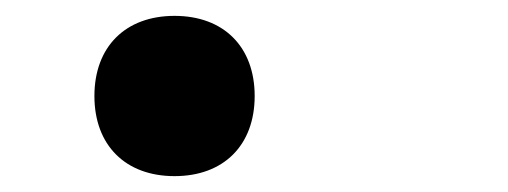

<svg xmlns="http://www.w3.org/2000/svg" viewBox="-20 -474 640 242"><path d="M200 -252C262 -252 301 -291 301 -353C301 -415 262 -454 200 -454C138 -454 99 -415 99 -353C99 -291 138 -252 200 -252Z"/></svg>

Font: Tekne LDO ExtraBold
Style: Regular
Weight: 800
Monospace: yes
Designer: Alessio Laiso, Mario Rullo, Paolo Rosset
Foundry: Alessio Laiso
Version: Version 1.000;hotconv 1.0.109;makeotfexe 2.5.65596